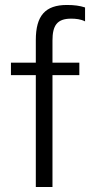

<svg xmlns="http://www.w3.org/2000/svg" viewBox="-20 -752 385 772"><path d="M191 -500V-589C191 -649 209 -677 266 -677C284 -677 305 -675 322 -666V-722C301 -729 278 -732 249 -732C162 -732 124 -689 124 -591V-500H24V-450H124V0H191V-450H299V-500Z"/></svg>

Font: Perun Light
Style: Regular
Weight: 300
Foundry: Copyright (c) Stefan Peev, Context Ltd, 2016
Version: Version 1.089